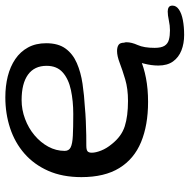

<svg xmlns="http://www.w3.org/2000/svg" viewBox="-16 -500 677 684"><g transform="rotate(-90 322.0 -157.5)"><path d="M301.5 32Q218.5 32 158.2 7Q98 -18 65.8 -70.5Q33.5 -123 33.5 -205.5Q33.5 -273 56 -323.8Q78.5 -374.5 117.5 -408.5Q156.5 -442.5 208 -459.5Q259.5 -476.5 318 -476.5Q358 -476.5 392.8 -467.8Q427.5 -459 454 -441Q480.5 -423 495.5 -395.5Q510.5 -368 510.5 -331Q510.5 -288 491.5 -262Q472.5 -236 439.8 -221.8Q407 -207.5 366 -201.5Q325 -195.5 281 -193Q261 -191 234 -189.8Q207 -188.5 182.8 -188.2Q158.5 -188 146 -188Q131 -188 125.8 -183.8Q120.5 -179.5 120.5 -168.5Q120.5 -154.5 128.2 -135Q136 -115.5 151 -97.5Q178.5 -62.5 214.8 -51Q251 -39.5 305 -39.5Q348.5 -39.5 382 -49.5Q415.5 -59.5 440.2 -69Q465 -78.5 482.5 -78.5Q496.5 -78.5 504.5 -73.2Q512.5 -68 512.5 -52.5Q512.5 -38 497 -23Q481.5 -8 453.2 4.5Q425 17 386.5 24.5Q348 32 301.5 32ZM258.5 -234.5Q304.5 -234.5 343.5 -242.8Q382.5 -251 406.2 -271.8Q430 -292.5 430 -329.5Q430 -373 398.5 -395.8Q367 -418.5 308 -418.5Q273.5 -418.5 240.8 -406.2Q208 -394 182.5 -372.5Q157 -351 142 -323.5Q127 -296 127 -265Q127 -250 139.5 -243.8Q152 -237.5 180.8 -236Q209.5 -234.5 258.5 -234.5ZM540 160.5Q509.5 160.5 484.8 150.8Q460 141 445.5 120.8Q431 100.5 431 68.5Q431 44 438 17Q445 -10 455.5 -31.5Q463.5 -47.5 471.5 -55.8Q479.5 -64 493 -64Q504.5 -64 509.2 -58.5Q514 -53 514 -45Q514 -27 504 -4.8Q494 17.5 494 55.5Q494 79 501.5 90.8Q509 102.5 523 106.2Q537 110 556.5 110Q573.5 110 592 106Q610.5 102 623.5 102Q633 102 638.8 105.8Q644.5 109.5 644.5 119Q644.5 132.5 630.5 142Q616.5 151.5 592.8 156Q569 160.5 540 160.5Z"/></g></svg>

Font: Gluten Light
Style: Regular
Weight: 300
Designer: Tyler Finck
Foundry: Etcetera Type Company
Version: Version 1.300